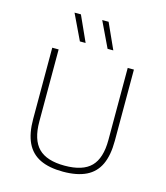

<svg xmlns="http://www.w3.org/2000/svg" viewBox="-118 -890 856 988"><g transform="rotate(15 309.5 -396.0)"><path d="M310 7Q235.5 7 187.2 -16.5Q139 -40 115.5 -89.2Q92 -138.5 92 -215.5V-595H126V-211Q126 -114 170.2 -69.5Q214.5 -25 310 -25Q406.5 -25 450.2 -69.5Q494 -114 494 -211V-595H527V-215.5Q527 -138.5 504 -89.2Q481 -40 432.8 -16.5Q384.5 7 310 7ZM368.5 -663 303.5 -799H337.5L399 -663ZM221 -663 156 -799H190L251.5 -663Z"/></g></svg>

Font: Encode Sans SC Condensed Thin Thin
Style: Regular
Weight: 250
Version: Version 3.002